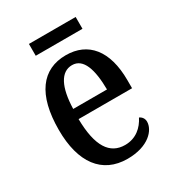

<svg xmlns="http://www.w3.org/2000/svg" viewBox="-167 -777 808 886"><g transform="rotate(-30 236.5 -333.5)"><path d="M123 -614H372V-677H123ZM253 10C366 10 416 -50 416 -94C416 -112 405 -124 393 -129C372 -87 334 -51 275 -51C194 -51 150 -116 148 -262H433V-305C433 -463 362 -547 244 -547C117 -547 44 -452 44 -264C44 -90 118 10 253 10ZM330 -315H150C153 -429 186 -493 246 -493C306 -493 329 -422 330 -315Z"/></g></svg>

Font: Noto Serif Hebrew Condensed Medium
Style: Regular
Weight: 500
Width: 3
Designer: Monotype Design Team
Foundry: Monotype Imaging Inc.
Version: Version 2.004